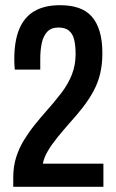

<svg xmlns="http://www.w3.org/2000/svg" viewBox="-20 -719 448 739"><path d="M31 0V-36Q31 -78 42 -113Q53 -148 71.5 -178.5Q90 -209 112 -236.5Q134 -264 157 -290Q190 -327 216 -361Q242 -395 256.5 -431.5Q271 -468 271 -511Q271 -543 265.5 -566Q260 -589 245.5 -601Q231 -613 205 -613Q177 -613 162 -597Q147 -581 141 -554Q135 -527 135 -493V-451H37Q36 -458 35.5 -469Q35 -480 35 -491Q35 -562 54.5 -608Q74 -654 113 -676.5Q152 -699 211 -699Q252 -699 282.5 -688.5Q313 -678 333 -655.5Q353 -633 363.5 -598Q374 -563 374 -514Q374 -471 365.5 -435.5Q357 -400 340 -368.5Q323 -337 299 -306Q275 -275 244 -241Q222 -216 200.5 -189.5Q179 -163 164 -137.5Q149 -112 145 -89H378V0Z"/></svg>

Font: Archivo SemiBold ExtraCondensed
Style: Regular
Weight: 600
Width: 2
Version: Version 2.001